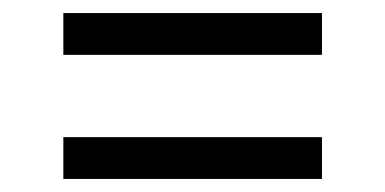

<svg xmlns="http://www.w3.org/2000/svg" viewBox="-20 -472 590 294"><path d="M473 -388H77V-452H473ZM473 -198H77V-262H473Z"/></svg>

Font: Lode Term
Style: Regular
Weight: 400
Monospace: yes
Designer: Belleve Invis
Foundry: Belleve Invis
Version: Version 29.2.0